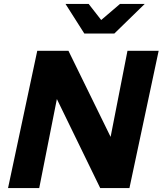

<svg xmlns="http://www.w3.org/2000/svg" viewBox="-20 -959 829 979"><path d="M21 0 170 -700H329L544 -261L630 -700H789L640 0H491L270 -454L180 0ZM410 -788 314 -939H432L496 -857L592 -939H718L563 -788Z"/></svg>

Font: Red Hat Text
Style: Italic
Weight: 300
Italic angle: -12°
Designer: Pentagram, MCKL
Foundry: Pentagram, MCKL
Version: Version 1.023